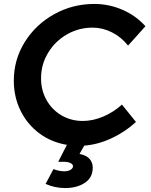

<svg xmlns="http://www.w3.org/2000/svg" viewBox="-20 -729 763 973"><path d="M407 9 383 51Q418 58 434 76.5Q450 95 450 120Q450 171 410 197.5Q370 224 310 224Q258 224 211 203L251 128Q280 139 305 139Q325 139 337.5 131.5Q350 124 350 113Q350 104 337.5 97.5Q325 91 304 91H275L319 5Q240 -8 179 -53.5Q118 -99 84 -168.5Q50 -238 50 -320Q50 -427 105.5 -516Q161 -605 254.5 -657Q348 -709 458 -709Q533 -709 601.5 -679Q670 -649 717 -596L629 -498Q595 -541 547.5 -565Q500 -589 449 -589Q379 -589 319 -554.5Q259 -520 223.5 -461Q188 -402 188 -332Q188 -272 215.5 -222.5Q243 -173 291.5 -144.5Q340 -116 400 -116Q450 -116 502.5 -138Q555 -160 598 -199L669 -111Q614 -60 544.5 -28Q475 4 407 9Z"/></svg>

Font: TypoPRO Montserrat Alternates
Style: Italic
Weight: 500
Italic angle: -11.3°
Designer: Julieta Ulanovsky
Foundry: Julieta Ulanovsky
Version: Version 6.001